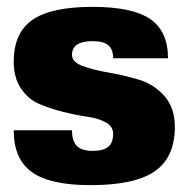

<svg xmlns="http://www.w3.org/2000/svg" viewBox="-20 -529 550 560"><path d="M190 -369Q190 -348 221 -336.5Q252 -325 296 -317.5Q340 -310 384 -297Q428 -284 459 -249.5Q490 -215 490 -159Q490 -70 431.5 -29.5Q373 11 244 11Q126 11 73 -27Q20 -65 20 -149H190Q190 -118 204 -103.5Q218 -89 250 -89Q282 -89 296 -101Q310 -113 310 -139Q310 -160 288.5 -172Q267 -184 235 -188.5Q203 -193 165 -202.5Q127 -212 95 -225.5Q63 -239 41.5 -270.5Q20 -302 20 -349Q20 -433 74.5 -471Q129 -509 250 -509Q366 -509 418 -473.5Q470 -438 470 -359H310Q310 -385 296 -397Q282 -409 250 -409Q190 -409 190 -369Z"/></svg>

Font: Fivo Sans Modern Heavy
Style: Regular
Weight: 900
Designer: Alexander Slobzheninov
Foundry: Alexander Slobzheninov
Version: 1.0